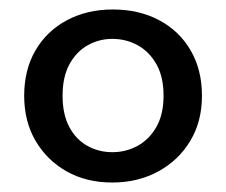

<svg xmlns="http://www.w3.org/2000/svg" viewBox="-20 -732 476 405"><path d="M217 -347Q162 -347 120.5 -370.5Q79 -394 55 -435Q31 -476 31 -530Q31 -585 55 -626Q79 -667 121.5 -689.5Q164 -712 218 -712Q273 -712 315.5 -689.5Q358 -667 382 -626Q406 -585 406 -530Q406 -476 381.5 -435Q357 -394 314 -370.5Q271 -347 217 -347ZM217 -411Q246 -411 270.5 -424.5Q295 -438 310 -464.5Q325 -491 325 -530Q325 -570 310 -596.5Q295 -623 270.5 -636.5Q246 -650 217 -650Q189 -650 165 -636.5Q141 -623 126.5 -596.5Q112 -570 112 -530Q112 -491 126 -464.5Q140 -438 164 -424.5Q188 -411 217 -411Z"/></svg>

Font: DM Sans 36pt Medium
Style: Regular
Weight: 500
Designer: Colophon Foundry, Jonny Pinhorn
Foundry: Colophon Foundry
Version: Version 4.004;gftools[0.9.30]